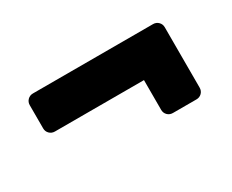

<svg xmlns="http://www.w3.org/2000/svg" viewBox="-52 -540 675 559"><g transform="rotate(-30 285.0 -260.5)"><path d="M404.4 -134.4Q393.8 -134.4 386.5 -141.6Q379.3 -148.9 379.3 -159.5V-259.5H79.9Q69.3 -259.5 62 -266.8Q54.8 -274 54.8 -284.6V-362.4Q54.8 -373 62 -380.2Q69.3 -387.5 79.9 -387.5H483.6Q494.2 -387.5 501.5 -380.2Q508.7 -373 508.7 -362.4V-159.5Q508.7 -148.9 501.5 -141.6Q494.2 -134.4 483.6 -134.4Z"/></g></svg>

Font: Rubik Light
Style: Regular
Weight: 300
Designer: Hubert and Fischer
Foundry: Hubert and Fischer
Version: Version 2.300;gftools[0.9.30]